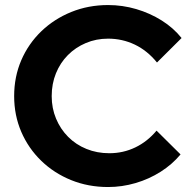

<svg xmlns="http://www.w3.org/2000/svg" viewBox="-20 -731 758 761"><path d="M408.4 10.3Q329.6 10.3 261.8 -17.2Q194 -44.7 143.3 -93.9Q92.6 -143 64.3 -208.5Q36.1 -274 36.1 -350Q36.1 -426.7 64.3 -492.2Q92.6 -557.7 143.6 -606.9Q194.7 -656 262.5 -683.5Q330.3 -711 408.4 -711Q465.6 -711 520 -695Q574.4 -679 620.8 -649.9Q667.2 -620.8 699.7 -580.3L602.2 -483.3Q564.1 -530.3 514.5 -554.1Q464.8 -577.8 408.4 -577.8Q361 -577.8 320.1 -560.4Q279.2 -543.1 248.9 -512.5Q218.6 -481.9 201.8 -440.5Q184.9 -399.1 184.9 -350Q184.9 -301.9 202.2 -260.7Q219.4 -219.5 250.1 -188.6Q280.9 -157.6 322.7 -140.7Q364.5 -123.7 413.3 -123.7Q468.3 -123.7 516.2 -146.7Q564.1 -169.7 600.5 -213.2L695.6 -119Q662.7 -79.4 616.7 -50.2Q570.7 -21 517.2 -5.4Q463.6 10.3 408.4 10.3Z"/></svg>

Font: Red Hat Display
Style: Regular
Weight: 300
Designer: Pentagram, MCKL
Foundry: Pentagram, MCKL
Version: Version 1.023